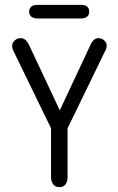

<svg xmlns="http://www.w3.org/2000/svg" viewBox="-20 -761 487 790"><path d="M190 -233V-33Q190 -14 199 -2.5Q208 9 224 9Q241 9 249.5 -2.5Q258 -14 258 -33V-233L412 -550Q419 -561 419 -574Q419 -585 409 -594.5Q399 -604 386 -604Q365 -604 353 -578L226 -307L99 -577Q92 -591 84 -597.5Q76 -604 64 -604Q51 -604 40.5 -594.5Q30 -585 30 -572Q30 -561 37 -548ZM134 -741Q118 -741 109 -734Q100 -727 100 -713Q100 -700 109 -692.5Q118 -685 134 -685H313Q330 -685 338.5 -692.5Q347 -700 347 -713Q347 -727 338.5 -734Q330 -741 313 -741Z"/></svg>

Font: Beiruti
Style: Regular
Weight: 400
Designer: Arlette Boutros
Foundry: Boutros
Version: Version 1.41